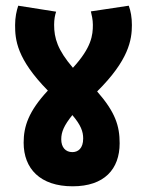

<svg xmlns="http://www.w3.org/2000/svg" viewBox="-20 -652 514 674"><path d="M400 -149C400 -210 385 -258 321 -331C432 -441 443 -512 443 -564C443 -591 439 -613 432 -632L299 -612C302 -599 306 -583 306 -565C306 -529 302 -486 236 -414C182 -477 170 -518 170 -565C170 -584 173 -599 177 -611L44 -632C38 -614 33 -591 33 -564C33 -513 38 -446 148 -334C80 -261 63 -208 63 -151C63 -60 121 2 235 2C346 2 400 -58 400 -149ZM195 -163C195 -189 205 -212 234 -248C264 -213 272 -190 272 -166C272 -131 254 -118 234 -118C210 -118 195 -135 195 -163Z"/></svg>

Font: Noto Sans Devanagari UI ExtraCondensed ExtraBold
Style: Regular
Weight: 800
Width: 2
Designer: Jelle Bosma - Monotype Design Team
Foundry: Monotype Imaging Inc.
Version: Version 2.003